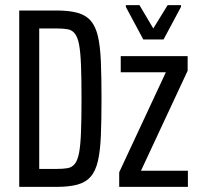

<svg xmlns="http://www.w3.org/2000/svg" viewBox="-20 -729 779 749"><path d="M55 0V-688H201Q250 -688 282.5 -679Q315 -670 334 -648Q353 -626 362 -587.5Q371 -549 373.5 -489Q376 -429 376 -344Q376 -259 373.5 -199.5Q371 -140 362 -101Q353 -62 334 -40Q315 -18 282.5 -9Q250 0 201 0ZM133 -70H200Q226 -70 243.5 -73Q261 -76 272 -90Q283 -104 288.5 -133Q294 -162 296 -213.5Q298 -265 298 -344Q298 -423 296 -474.5Q294 -526 288.5 -555Q283 -584 272 -598Q261 -612 243.5 -615Q226 -618 200 -618H133ZM445 0V-57L627 -447H451V-510H712V-453L530 -63H713V0ZM539 -575 471 -702V-709H524L578 -618L634 -709H686V-702L618 -575Z"/></svg>

Font: Saira ExtraCondensed Medium
Style: Regular
Weight: 500
Width: 2
Designer: Hector Gatti with collaboration of the Omnibus-Type team
Foundry: Omnibus-Type
Version: Version 1.101